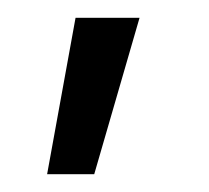

<svg xmlns="http://www.w3.org/2000/svg" viewBox="-20 -75 235 216"><path d="M33 121 65 -55H137L86 121Z"/></svg>

Font: Cairo Play Medium
Style: Regular
Weight: 500
Version: Version 3.119